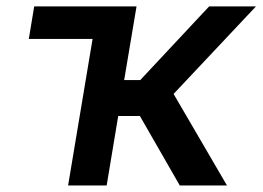

<svg xmlns="http://www.w3.org/2000/svg" viewBox="-20 -565 800 585"><path d="M396 -545.5H84.2L67.8 -446.4H262.1L187.5 0H305L340.2 -211.6H406.2L527.7 0H671.5L508.9 -278.8L759.9 -545.5H617.2L407.3 -321H358.3Z"/></svg>

Font: Magic Ui Pro Semi Bold
Style: Italic
Weight: 600
Italic angle: -9.39999°
Designer: Stefan Endress, Andreas Faust
Version: Version 1.000;FEAKit 1.0